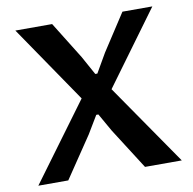

<svg xmlns="http://www.w3.org/2000/svg" viewBox="-80 -795 880 876"><g transform="rotate(-10 360.0 -357.5)"><path d="M27.8 0 291.5 -357.9 47.4 -715.3H217.8L324.2 -543.9L372.1 -457H381.8L432.6 -544.9L543.5 -715.3H682.1L433.1 -375.5L692.4 0H522L400.9 -189.9L354 -272.5H344.2L294.9 -190.4L166.5 0Z"/></g></svg>

Font: Proza Libre
Style: SemiBold
Weight: 600
Designer: Jasper de Waard
Foundry: Jasper de Waard
Version: Version 1.000; ttfautohint (v1.4.1.8-43bc) -l 8 -r 50 -G 200